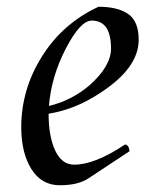

<svg xmlns="http://www.w3.org/2000/svg" viewBox="-20 -529 449 569"><path d="M391 -411Q391 -328 279 -255Q205 -205 124 -192Q124 -125 143.5 -83Q163 -41 200 -41Q261 -41 351 -101Q362 -99 364 -81L243 -1Q212 20 157.5 20Q103 20 73 -28Q43 -76 43 -152Q43 -264 104.5 -362Q166 -460 272 -509Q329 -509 360 -487.5Q391 -466 391 -411ZM252 -468Q218 -468 175 -385Q132 -302 125 -215Q192 -231 245 -276Q309 -333 309 -385Q309 -468 252 -468Z"/></svg>

Font: Rosarivo
Style: Italic
Weight: 400
Version: Version 1.003